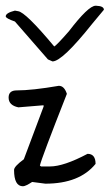

<svg xmlns="http://www.w3.org/2000/svg" viewBox="-33 -601 382 669"><path d="M172 -302Q191 -302 200 -274Q111 -48 106 -24L110 -21H141Q189 -21 272 -65Q300 -65 300 -30Q244 39 125 39L79 33Q56 48 47 48Q16 48 16 -9Q16 -21 50 -46L119 -230V-234H116L31 -227Q-3 -234 -3 -261Q-3 -286 25 -286Q79 -286 172 -302ZM150 -387 134 -394 19 -526Q-13 -537 -13 -544Q-13 -556 19 -564L30 -562Q56 -559 156 -439Q166 -445 207 -492Q275 -581 300 -581H302Q329 -580 329 -567L289 -519Q184 -387 150 -387Z"/></svg>

Font: Just Me Again Down Here
Style: Regular
Weight: 400
Designer: Kimberly Geswein
Foundry: Kimberly Geswein
Version: Version 1.002 2007